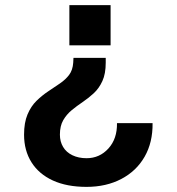

<svg xmlns="http://www.w3.org/2000/svg" viewBox="-20 -574 690 750"><path d="M393 -348V-329Q393 -286 380 -257.5Q367 -229 346.5 -210Q326 -191 303 -175.5Q280 -160 260 -143.5Q240 -127 227 -104.5Q214 -82 214 -48Q214 -21 226.5 0Q239 21 263 32.5Q287 44 318 44Q369 44 403.5 6Q438 -32 437 -93H576Q577 -18 545 38Q513 94 454 125Q395 156 318 156Q241 156 186.5 131Q132 106 103 60Q74 14 74 -48Q74 -95 87.5 -127Q101 -159 122.5 -180Q144 -201 168 -217Q192 -233 214 -248Q236 -263 250 -281.5Q264 -300 266 -329L267 -348ZM412 -554V-397H251V-554Z"/></svg>

Font: Azeret Mono SemiBold
Style: Regular
Weight: 600
Designer: Martin Vácha
Foundry: Displaay
Version: Version 1.002